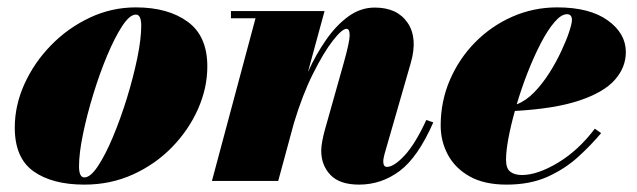

<svg xmlns="http://www.w3.org/2000/svg" viewBox="-20 -490 1725 520"><path d="M208.5 10Q121.5 10 70.8 -26Q20 -62 20 -144.5Q20 -204.5 46.2 -262.5Q72.5 -320.5 118 -367.2Q163.5 -414 222.8 -442Q282 -470 348 -470Q435 -470 488.2 -431.2Q541.5 -392.5 541.5 -310Q541.5 -252 516.5 -195.2Q491.5 -138.5 446.5 -92Q401.5 -45.5 340.8 -17.8Q280 10 208.5 10ZM208.5 -9.5Q225 -9.5 245.2 -40Q265.5 -70.5 286 -119.5Q306.5 -168.5 323.8 -224.5Q341 -280.5 351.8 -332.5Q362.5 -384.5 362.5 -420.5Q362.5 -450.5 348 -450.5Q331.5 -450.5 311.2 -419.8Q291 -389 270.5 -340.2Q250 -291.5 232.8 -235.2Q215.5 -179 204.8 -127Q194 -75 194 -39.5Q194 -9.5 208.5 -9.5Z M672 -440.5H605.5V-460H859L814 -295Q836 -343.5 863.8 -383Q891.5 -422.5 924.2 -446Q957 -469.5 995 -469.5Q1056 -469.5 1084 -428.2Q1112 -387 1092.5 -319.5L1021.5 -73Q1020.5 -69.5 1019.2 -63.2Q1018 -57 1018 -53Q1018 -38 1028 -38Q1047 -38 1076 -69.2Q1105 -100.5 1134.5 -165L1153.5 -158.5Q1112 -64 1062.5 -27Q1013 10 952.5 10Q900 10 875 -16.2Q850 -42.5 850 -82Q850 -93.5 853 -109Q856 -124.5 859.5 -137L910.5 -318Q927 -376.5 927 -394.2Q927 -412 918.5 -412Q906.5 -412 881.5 -380Q856.5 -348 827.8 -290.5Q799 -233 776 -156.5L733.5 0H554Z M1350.5 -57Q1350.5 -34 1362 -25Q1373.5 -16 1393.5 -16Q1435.5 -16 1491 -49.2Q1546.5 -82.5 1591 -141.5L1608 -129.5Q1581 -97 1545.5 -64.8Q1510 -32.5 1462.8 -11.2Q1415.5 10 1352 10Q1291.5 10 1252 -12.2Q1212.5 -34.5 1193 -71Q1173.5 -107.5 1173.5 -150Q1173.5 -215.5 1198.5 -273.5Q1223.5 -331.5 1267.2 -375.8Q1311 -420 1368 -445Q1425 -470 1489 -470Q1577 -470 1626 -434.8Q1675 -399.5 1675 -349Q1675 -307.5 1645.2 -273.8Q1615.5 -240 1549.2 -217.8Q1483 -195.5 1374.5 -189.5Q1363.5 -150.5 1357 -115.8Q1350.5 -81 1350.5 -57ZM1515.5 -451.5Q1500 -451.5 1481.8 -430.2Q1463.5 -409 1445 -373.5Q1426.5 -338 1409.5 -294.8Q1392.5 -251.5 1379.5 -207.5Q1404.5 -217 1427 -240.2Q1449.5 -263.5 1468 -292.8Q1486.5 -322 1500.2 -351.5Q1514 -381 1521.5 -403.8Q1529 -426.5 1529 -436Q1529 -451.5 1515.5 -451.5Z"/></svg>

Font: Bodoni* 11pt Fatface
Style: Italic
Weight: 900
Italic angle: -13°
Version: Version 2.3